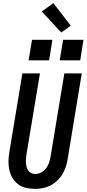

<svg xmlns="http://www.w3.org/2000/svg" viewBox="-20 -1207 557 1235"><path d="M206 8Q176 8 148 1.5Q120 -5 98 -21Q76 -37 61.5 -60.5Q47 -84 40.5 -111.5Q34 -139 34.5 -168.5Q35 -198 40 -228L124 -735H237L150 -212Q148 -198 147 -184.5Q146 -171 147 -157.5Q148 -144 151.5 -131.5Q155 -119 162.5 -108.5Q170 -98 182 -93Q194 -88 207 -88Q227 -88 245.5 -98Q264 -108 276.5 -124.5Q289 -141 295.5 -160Q302 -179 305 -198L394 -735H506L415 -183Q411 -158 403 -133.5Q395 -109 381.5 -86.5Q368 -64 348 -45Q328 -26 304.5 -14Q281 -2 256 3Q231 8 206 8ZM496 -819H364L386 -951H517ZM296 -819H164L186 -951H317ZM374 -998 249 -1133 323 -1187 435 -1042Z"/></svg>

Font: Iosevka SS04 Oblique
Style: Bold
Weight: 700
Italic angle: -9°
Monospace: yes
Designer: Belleve Invis
Foundry: Belleve Invis
Version: Version 19.0.0; ttfautohint (v1.8.4)